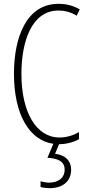

<svg xmlns="http://www.w3.org/2000/svg" viewBox="-20 -744 461 1004"><path d="M352 143C352 98 323 67 268 60L289 10C328 10 366 -1 393 -16V-53C370 -40 335 -25 291 -25C169 -25 92 -158 92 -357C92 -526 145 -689 286 -689C315 -689 349 -682 381 -662L397 -695C362 -715 326 -724 286 -724C119 -724 53 -551 53 -358C53 -146 133 -10 259 8L228 81C281 84 318 99 318 143C318 187 284 211 237 211C224 211 206 208 192 204V234C207 238 226 240 240 240C309 240 352 203 352 143Z"/></svg>

Font: Noto Sans Armenian ExtraCondensed ExtraLight
Style: Regular
Weight: 200
Width: 2
Designer: Monotype Design Team
Foundry: Monotype Imaging Inc.
Version: Version 2.008